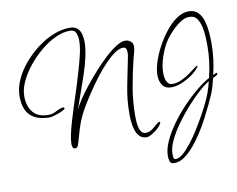

<svg xmlns="http://www.w3.org/2000/svg" viewBox="-101 -886 1593 1288"><g transform="rotate(-10 695.5 -242.0)"><path d="M835 63Q804 63 786 45Q768 27 759 -0.5Q750 -28 747.5 -57.5Q745 -87 745 -110Q745 -205 763 -297Q781 -389 800 -481Q802 -491 803.5 -500.5Q805 -510 805 -520Q805 -532 800.5 -544Q796 -556 780 -556Q754 -556 721.5 -533.5Q689 -511 654 -474Q619 -437 585 -392.5Q551 -348 521 -303Q491 -258 468.5 -220.5Q446 -183 435 -160Q414 -117 400.5 -72.5Q387 -28 374 19Q371 29 366 41Q361 53 347 53Q334 53 330.5 41.5Q327 30 327 20Q327 -5 335 -43.5Q343 -82 356.5 -127.5Q370 -173 384.5 -219Q399 -265 412.5 -305Q426 -345 434 -373Q446 -414 461 -464Q476 -514 487.5 -564.5Q499 -615 499 -656Q499 -682 489.5 -706Q480 -730 448 -730Q401 -730 349 -706Q297 -682 248 -641Q199 -600 159 -550.5Q119 -501 95 -449Q71 -397 71 -350Q71 -282 105 -240.5Q139 -199 210 -199Q239 -199 264 -213.5Q289 -228 316 -232L324 -225Q322 -218 308 -210.5Q294 -203 275.5 -196.5Q257 -190 240.5 -185.5Q224 -181 217 -181Q129 -181 84.5 -223.5Q40 -266 40 -355Q40 -410 65 -466Q90 -522 132.5 -572.5Q175 -623 228 -663.5Q281 -704 338.5 -727Q396 -750 450 -750Q483 -750 501 -734.5Q519 -719 526 -694Q533 -669 533 -641Q533 -593 520 -536Q507 -479 487 -419.5Q467 -360 446.5 -303.5Q426 -247 411 -200Q421 -224 446 -262Q471 -300 506.5 -345Q542 -390 582.5 -435Q623 -480 663.5 -517.5Q704 -555 740 -577.5Q776 -600 802 -600Q822 -600 838 -587.5Q854 -575 854 -553Q854 -532 848 -512Q842 -492 837 -472Q814 -380 797.5 -283.5Q781 -187 781 -91Q781 -78 782 -57.5Q783 -37 787.5 -16Q792 5 802.5 19Q813 33 832 33Q855 33 874 19.5Q893 6 908.5 -8.5Q924 -23 934 -25L939 -20Q938 -10 925.5 4.5Q913 19 896 32Q879 45 862 54Q845 63 835 63ZM986 266Q961 266 955.5 249Q950 232 950 212Q950 166 974.5 112Q999 58 1039.5 2Q1080 -54 1128.5 -105Q1177 -156 1225.5 -195.5Q1274 -235 1313 -256Q1326 -309 1333 -362Q1340 -415 1340 -468Q1340 -491 1338.5 -527Q1337 -563 1329.5 -598.5Q1322 -634 1305 -658Q1288 -682 1258 -682H1249Q1226 -682 1200.5 -667Q1175 -652 1150.5 -629.5Q1126 -607 1106.5 -583Q1087 -559 1076 -541Q1051 -498 1033.5 -444.5Q1016 -391 1016 -341Q1016 -325 1019.5 -306Q1023 -287 1034 -273Q1045 -259 1065 -259Q1096 -259 1126.5 -273Q1157 -287 1182.5 -305Q1208 -323 1226 -337Q1244 -351 1249 -351Q1251 -351 1251 -348Q1251 -347 1249 -343Q1231 -317 1197 -293Q1163 -269 1125 -253.5Q1087 -238 1055 -238Q1012 -238 993.5 -266Q975 -294 975 -334Q975 -371 990.5 -421Q1006 -471 1034 -523Q1062 -575 1097.5 -620Q1133 -665 1173.5 -692.5Q1214 -720 1255 -720Q1296 -720 1319.5 -695Q1343 -670 1353.5 -632.5Q1364 -595 1367 -555.5Q1370 -516 1370 -487Q1370 -432 1363.5 -378Q1357 -324 1344 -271Q1348 -273 1356.5 -277Q1365 -281 1369 -281Q1373 -281 1373 -278Q1373 -267 1360.5 -261.5Q1348 -256 1340 -251Q1333 -226 1326 -199.5Q1319 -173 1309 -149Q1298 -123 1279 -82.5Q1260 -42 1235.5 5Q1211 52 1181.5 98Q1152 144 1119.5 182Q1087 220 1053.5 243Q1020 266 986 266ZM999 241Q1022 241 1049.5 217.5Q1077 194 1107 155.5Q1137 117 1165.5 71Q1194 25 1219 -20Q1244 -65 1261 -101.5Q1278 -138 1285 -158Q1292 -177 1297.5 -196.5Q1303 -216 1308 -235Q1276 -216 1234 -178Q1192 -140 1148 -90.5Q1104 -41 1066.5 12Q1029 65 1006 114.5Q983 164 983 202Q983 210 984.5 225.5Q986 241 999 241Z"/></g></svg>

Font: Licorice
Style: Regular
Weight: 400
Designer: Robert E. Leuschke
Foundry: Robert E. Leuschke
Version: Version 1.010; ttfautohint (v1.8.3)